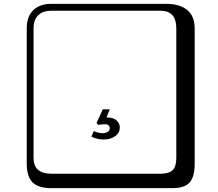

<svg xmlns="http://www.w3.org/2000/svg" viewBox="-20 -774 1140 1006"><path d="M249 -717.8Q204.1 -717.8 179.9 -693.8Q155.8 -669.9 155.8 -625V53.2Q155.8 136.2 249 136.2H820.8Q865.7 136.2 884.8 117.2Q903.8 98.1 903.8 53.2V-625Q903.8 -717.8 820.8 -717.8ZM1000 84Q1000 152.8 973.4 182.4Q946.8 211.9 880.9 211.9H249Q181.2 211.9 150.6 181.4Q120.1 150.9 120.1 84V-625Q120.1 -687 154.1 -720.5Q188 -753.9 249 -753.9H851.1Q920.9 -753.9 960.4 -721.9Q1000 -689.9 1000 -625ZM496.1 -119.1 485.8 -129.4 518.6 -201.2H555.2L538.1 -158.7Q575.2 -158.7 591.6 -142.3Q607.9 -126 607.9 -106Q607.9 -79.1 584 -61Q560.1 -43 522.9 -43Q491.2 -43 459 -57.6L471.2 -86.9Q499 -75.7 519 -76.2Q534.2 -76.2 544.7 -83.5Q555.2 -90.8 555.2 -102.1Q555.2 -110.8 549.1 -116.9Q543 -123 532.2 -123Q507.8 -123 496.1 -119.1Z"/></svg>

Font: Linux Biolinum Keyboard O
Style: Regular
Weight: 700
Designer: Philipp H. Poll
Foundry: Philipp H. Poll
Version: Version 0.6.1